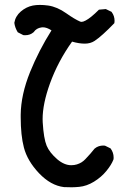

<svg xmlns="http://www.w3.org/2000/svg" viewBox="-20 -764 540 792"><path d="M65.4 -280.3Q65.4 -285.6 65.4 -291Q66.4 -373.5 104 -466.8Q140.1 -555.7 192.4 -638.7Q172.9 -651.4 156.7 -651.4Q153.8 -651.4 150.9 -650.9Q130.4 -647.9 119.6 -632.3L119.1 -631.3L118.2 -630.9Q104.5 -618.7 84 -618.7Q81.1 -618.7 76.2 -619.1L53.2 -630.9Q41.5 -649.9 39.1 -669.9Q43.5 -697.3 65.9 -716.6Q88.4 -735.8 115.7 -741.2Q128.9 -743.7 144.8 -743.7Q160.6 -743.7 178.7 -741.2Q215.8 -735.8 252.9 -709.5Q288.1 -684.6 311 -674.8Q313.5 -673.8 316.4 -673.8Q322.8 -673.8 333 -679.2Q354 -689.9 388.2 -724.1L416.5 -726.6L439.9 -715.3L440.9 -713.9Q452.6 -698.2 452.6 -677.7Q452.6 -674.8 451.7 -668.5Q400.4 -615.2 370.1 -595.2Q353 -584 329.6 -584Q306.2 -584 277.3 -592.3Q218.8 -510.3 186 -419.4Q155.8 -335.4 155.8 -272.9Q155.8 -266.1 156.2 -259.3Q160.2 -192.4 172.4 -163.1Q184.1 -134.8 216.3 -106.9Q245.1 -82.5 273.9 -82.5Q286.6 -82.5 297.4 -85.9Q308.1 -89.4 315.9 -94.2Q324.7 -99.6 332 -107.4Q354.5 -130.9 370.1 -150.9Q378.9 -158.2 387.9 -160.9Q397 -163.6 405.3 -163.6Q408.7 -163.6 413.1 -163.1L436 -151.9Q448.7 -134.8 448.7 -114.3Q448.7 -107.4 447.8 -105.5Q439.5 -84 418.7 -58.6Q397.9 -33.2 367.7 -14.6Q337.4 3.9 306.6 6.8Q276.4 9.8 244.6 7.8Q244.6 7.8 244.1 7.8Q189.5 1.5 140.6 -49.8Q92.8 -100.6 78.6 -155.3Q65.4 -205.6 65.4 -280.3Z"/></svg>

Font: Bakudai
Style: Bold
Weight: 700
Version: Version 1.48